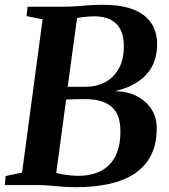

<svg xmlns="http://www.w3.org/2000/svg" viewBox="-25 -771 706 800"><path d="M289.5 9Q263.5 9 235.5 6.8Q207.5 4.5 180.5 2.2Q153.5 0 131 0H-5L-1.5 -37.5L67 -52L152.5 -690.5L85.5 -704L90 -743H238Q267.5 -743 293.2 -745Q319 -747 345.5 -749Q372 -751 403.5 -751Q468.5 -751 512 -737.8Q555.5 -724.5 581 -702Q606.5 -679.5 617.8 -651.2Q629 -623 629.5 -593.5Q631.5 -512.5 586 -461.8Q540.5 -411 453 -391Q506.5 -390.5 545.8 -370Q585 -349.5 606.5 -315.2Q628 -281 628 -239Q628.5 -172.5 604.8 -125.2Q581 -78 536.8 -48.2Q492.5 -18.5 430 -4.8Q367.5 9 289.5 9ZM300.5 -38.5Q357 -38.5 396.8 -59.5Q436.5 -80.5 457.2 -123.2Q478 -166 476.5 -231.5Q475.5 -296 438.8 -327Q402 -358 330.5 -358Q303 -358 285 -357.5Q267 -357 250.5 -356L209.5 -50.5Q222 -47 238 -44.2Q254 -41.5 270.8 -40Q287.5 -38.5 300.5 -38.5ZM257 -409.5Q276 -409 295.2 -409.2Q314.5 -409.5 334 -409.5Q376 -409.5 412 -428Q448 -446.5 470 -485.2Q492 -524 491 -583Q490.5 -621.5 476.8 -648.2Q463 -675 436 -689Q409 -703 368 -703Q359 -703 346.2 -702.2Q333.5 -701.5 320 -699.8Q306.5 -698 296 -695.5Z"/></svg>

Font: Merriweather 60pt
Style: Bold Italic
Weight: 700
Italic angle: -7.8°
Version: Version 2.101